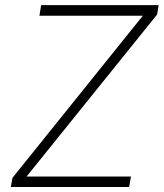

<svg xmlns="http://www.w3.org/2000/svg" viewBox="-20 -748 655 768"><path d="M23.4 0 29.8 -36.6 551.3 -685.1H137.7L144.5 -727.5H614.7L608.4 -689.9L86.4 -42H503.9L496.6 0Z"/></svg>

Font: Inter 16pt ExtraLight
Style: Italic
Weight: 250
Italic angle: -9.3988°
Version: Version 4.001;git-66647c0bb